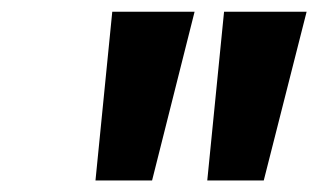

<svg xmlns="http://www.w3.org/2000/svg" viewBox="-20 -720 542 327"><path d="M333 -412.6 361.6 -700H502.2L429.2 -412.6ZM142.6 -412.6 171.2 -700H311.4L239 -412.6Z"/></svg>

Font: Overpass
Style: Italic
Weight: 400
Italic angle: -10°
Designer: Delve Withrington, Dave Bailey, Thomas Jockin
Foundry: Delve Fonts LLC
Version: Version 4.000